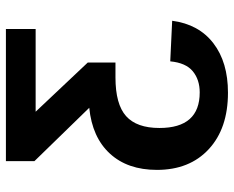

<svg xmlns="http://www.w3.org/2000/svg" viewBox="-90 -478 780 640"><g transform="rotate(-90 300.0 -158.0)"><path d="M312 117.7Q354.5 117.7 382.6 94.5Q410.6 71.3 415.5 19.5L550.8 25.9Q539.1 114.7 475.8 163.3Q412.6 211.9 311 211.9Q191.9 211.9 122.8 147.9Q53.7 84 53.7 -24.9Q53.7 -122.6 107.9 -181.6Q162.1 -240.7 260.7 -250.5L83 -433.1V-528.3H523.4V-429.2H247.6L411.6 -255.4V-163.1H361.8Q272.5 -163.1 232.9 -127.7Q193.4 -92.3 193.4 -16.6Q193.4 117.7 312 117.7Z"/></g></svg>

Font: Liberation Mono
Style: Bold
Weight: 700
Monospace: yes
Designer: Steve Matteson
Foundry: Ascender Corporation
Version: Version 2.1.5